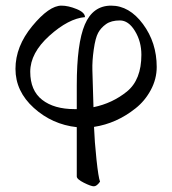

<svg xmlns="http://www.w3.org/2000/svg" viewBox="-20 -442 615 685"><path d="M484.4 -246.6Q484.4 -293.9 461.4 -331.5Q438.5 -369.1 407.7 -369.1Q377 -369.1 358.4 -356Q339.8 -342.8 330.1 -324.7Q320.3 -306.6 314.5 -265.6Q308.6 -224.6 309.6 -191.4Q310.5 -158.2 313.5 -59.6Q380.4 -73.2 432.6 -115.2Q484.4 -157.2 484.4 -246.6ZM253.9 187.5V11.7Q166 2 100.6 -57.1Q35.2 -116.2 35.2 -196.3Q35.2 -276.4 95.2 -349.1Q155.3 -421.9 199.2 -421.9Q223.6 -421.9 253.4 -409.7Q283.2 -397.5 283.2 -380.9Q224.6 -376 156.2 -314.5Q87.9 -252.9 87.9 -186Q87.9 -119.1 130.4 -85.9Q172.9 -52.7 246.1 -52.7Q250 -52.7 253.9 -52.7V-137.7Q253.9 -287.1 282.7 -354.5Q311.5 -421.9 376.5 -421.9Q441.4 -421.9 490.2 -356Q539.1 -290 539.1 -203.1Q539.1 -160.2 518.1 -121.1Q497.1 -82 463.9 -55.7Q396 -1.5 315.4 10.7Q317.4 62.5 324.2 127Q331.1 191.4 336.9 206.1Q325.2 222.7 314.9 222.7Q304.7 222.7 279.3 210Q253.9 197.3 253.9 187.5Z"/></svg>

Font: CrimsonText-Roman
Style: Roman
Weight: 400
Version: Version 0.13